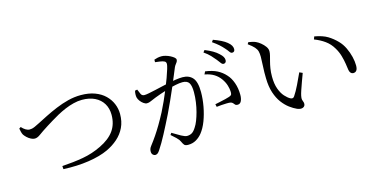

<svg xmlns="http://www.w3.org/2000/svg" viewBox="-77 -1177 3155 1602"><g transform="rotate(-15 1500.0 -376.0)"><path d="M76.5 -489.5Q92.4 -471.6 110 -460.8Q127.6 -450.1 143.3 -450.1Q153.2 -450.1 163.3 -451.9Q173.3 -453.7 189.4 -460.6Q205.5 -467.6 231.6 -481.1Q267.1 -499.5 312.6 -522.3Q358.1 -545.2 410.3 -567Q462.4 -588.8 517.8 -603Q573.2 -617.1 629.3 -617.1Q697.5 -617.1 749.2 -597.9Q801 -578.6 835.7 -545Q870.4 -511.3 888 -468.8Q905.7 -426.4 905.7 -379.9Q905.7 -315.1 881.7 -265Q857.7 -214.8 815.6 -177.6Q773.5 -140.3 718.8 -114.6Q685.8 -99.1 642.8 -87Q599.7 -74.9 549.6 -67.3Q499.6 -59.7 444.2 -57.3Q388.9 -55 330.1 -57.6L327.9 -84.9Q427.8 -91.2 510.8 -106Q593.8 -120.8 669.5 -157.8Q753.7 -197.8 794.6 -254.7Q835.4 -311.7 835.4 -391.8Q835.4 -447.8 810.2 -489.3Q785 -530.7 738.7 -553.6Q692.5 -576.4 628.4 -576.4Q592.2 -576.4 554.5 -566.8Q516.8 -557.3 480.1 -541.9Q443.4 -526.4 409.8 -508.1Q376.2 -489.8 347.5 -471.8Q318.8 -453.9 296.2 -440.1Q241 -405.1 214.7 -385.3Q188.4 -365.6 166.1 -365.6Q151 -365.6 133.3 -374.7Q115.5 -383.9 100.9 -397.6Q86.3 -411.4 78.1 -423.7Q71.1 -436.3 67.9 -450.6Q64.6 -464.9 61.7 -479.7Z M1801.9 -607.7Q1786.6 -627.1 1765 -650Q1743.4 -672.8 1710.4 -695.6L1723.9 -713.1Q1762.4 -697.8 1790.8 -681.1Q1819.2 -664.5 1837.9 -646.2Q1856.8 -629.2 1864.7 -615.3Q1872.6 -601.5 1872.6 -586.7Q1872.6 -574.4 1866.1 -567.4Q1859.6 -560.5 1849.3 -560.5Q1837.1 -560.5 1827 -574.8Q1816.9 -589.1 1801.9 -607.7ZM1893.8 -679.6Q1877.1 -699 1856.2 -717.8Q1835.3 -736.5 1801.2 -760.2L1813.7 -777.6Q1852.4 -763.7 1881.3 -749.1Q1910.2 -734.6 1928.3 -719.3Q1948 -703.2 1956.7 -688.1Q1965.4 -673 1965.4 -657.3Q1965.4 -644.9 1959.4 -638.2Q1953.3 -631.6 1941.6 -631.6Q1930.4 -631.6 1920.3 -646.5Q1910.2 -661.4 1893.8 -679.6ZM1277.8 -117.6Q1317.9 -92.9 1349.8 -75.5Q1381.6 -58.1 1398.7 -58.1Q1422.1 -58.1 1440.5 -68.6Q1459 -79.2 1477.9 -110.2Q1491 -129.2 1503.2 -160.4Q1515.4 -191.6 1525.7 -230Q1536 -268.5 1542.1 -311.5Q1548.2 -354.5 1548.2 -397.4Q1548.2 -451.7 1532.7 -476.6Q1517.2 -501.4 1475.7 -501.4Q1451.6 -501.4 1417.2 -494.3Q1382.8 -487.3 1346.3 -476.5Q1309.8 -465.6 1278.3 -454.5Q1246.7 -443.3 1227.6 -435.9Q1194.8 -423.5 1179.3 -415.7Q1163.7 -407.9 1145.7 -407.9Q1133.1 -407.9 1117.5 -418.9Q1102 -429.8 1090 -445.9Q1078.1 -462.1 1074.1 -477.9Q1071.6 -489.5 1072.2 -505.7Q1072.8 -521.9 1076.6 -535.6L1096.3 -539.4Q1104.6 -518.9 1113.3 -499.3Q1121.9 -479.7 1143.1 -479.7Q1156.9 -479.7 1183.1 -484.8Q1209.3 -490 1241.7 -497.2Q1274.1 -504.4 1307.6 -512.2Q1341 -520 1369.9 -526Q1391.2 -531 1426.5 -536.2Q1461.8 -541.4 1487.6 -541.4Q1543.3 -541.4 1574.4 -505.8Q1605.5 -470.2 1605.5 -382.3Q1605.5 -322.1 1593.8 -258.5Q1582.1 -195 1561 -139.4Q1539.8 -83.9 1509.9 -46.6Q1488 -19.2 1457.6 -1.6Q1427.1 15.9 1389.1 15.9Q1364.4 15.9 1355.4 5.5Q1346.4 -5 1336.6 -27.1Q1333.1 -34.9 1327.5 -42.8Q1321.9 -50.6 1308.1 -64.2Q1294.4 -77.8 1266.6 -101.6ZM1299.3 -721.9V-743.4Q1311.5 -748.1 1327.9 -751.9Q1344.2 -755.7 1364.6 -755.7Q1379.4 -755.7 1399 -750.2Q1418.6 -744.8 1436.8 -735.5Q1454.9 -726.1 1467.1 -716Q1479.2 -705.8 1479.2 -696.4Q1479.2 -685.3 1473.8 -676.8Q1468.4 -668.2 1461.2 -659.4Q1454 -650.7 1448.4 -638Q1437.8 -612.8 1420.9 -571.8Q1404 -530.7 1382.6 -480.5Q1361.1 -430.4 1337.4 -377.8Q1313.6 -325.2 1290.1 -276.4Q1269.6 -234.8 1249.7 -195.9Q1229.8 -156.9 1211.3 -121.9Q1192.8 -86.9 1175.6 -57.4Q1158.3 -27.8 1142.4 -4Q1131.3 13.4 1121.9 20.1Q1112.5 26.7 1100.9 26.7Q1090.8 26.7 1081 16.9Q1071.2 7.1 1071.2 -10.4Q1071.2 -23.1 1074.6 -33.3Q1078 -43.5 1087.7 -56.1Q1115.4 -92 1140 -128.2Q1164.5 -164.3 1189.8 -207Q1215.1 -249.8 1243.4 -303.3Q1263.1 -341.8 1283.9 -387.7Q1304.8 -433.6 1324 -480.8Q1343.3 -528 1358.3 -569.3Q1373.3 -610.6 1382.3 -640.5Q1391.2 -670.5 1391.2 -680.9Q1391.2 -689.5 1388.5 -696.3Q1385.8 -703.2 1375.4 -707.4Q1364 -713.2 1340.7 -716.6Q1317.3 -720.1 1299.3 -721.9ZM1671.2 -516.2 1682.8 -539.9Q1744 -531.4 1784.3 -510.9Q1824.5 -490.3 1854.5 -456.5Q1882.4 -426.9 1899.3 -379.3Q1916.2 -331.8 1916.2 -274.4Q1916.2 -243.7 1906.1 -222.1Q1896 -200.6 1873.8 -200.4Q1859.5 -200.4 1853 -207.4Q1846.4 -214.4 1839.7 -222.9Q1833 -231.3 1818.1 -233.8Q1807.9 -235.6 1786 -235.1Q1764 -234.6 1740.6 -232.8Q1717.1 -230.9 1699.9 -228.8L1694.5 -252.5Q1712.8 -256.3 1737.7 -261.6Q1762.5 -266.9 1785.7 -272.5Q1808.8 -278 1822 -282.8Q1838.2 -288.5 1842.4 -297.4Q1846.7 -306.3 1845.1 -325.7Q1844.3 -345.6 1835.5 -375.9Q1826.6 -406.2 1804.4 -437.5Q1783.1 -467.1 1751.8 -486.9Q1720.6 -506.8 1671.2 -516.2Z M2163.4 -536.7Q2163.4 -564.4 2158.5 -583.6Q2153.7 -602.9 2136.9 -622Q2120.2 -641 2084.8 -666.4L2094.1 -681.9Q2112 -679.1 2127.4 -675.7Q2142.8 -672.2 2156.9 -665.9Q2174.9 -657.9 2195.4 -641.3Q2215.9 -624.7 2230.4 -604.6Q2245 -584.4 2245 -563.3Q2245 -546.7 2239.8 -526.1Q2234.7 -505.5 2227.8 -480.1Q2220.9 -454.6 2215.8 -423.2Q2210.6 -391.7 2210.6 -353.1Q2210.6 -290.1 2226.8 -246Q2242.9 -202 2266.7 -176Q2290.5 -150 2311.4 -138.7Q2322.4 -133.1 2331 -134.6Q2339.6 -136.1 2346.3 -146.3Q2369.9 -181.3 2394.3 -231.8Q2418.8 -282.2 2439.7 -328.7L2466.4 -316.7Q2454.6 -284.4 2441.2 -248.2Q2427.9 -212.1 2417.9 -182Q2407.8 -151.8 2404.7 -136Q2400.1 -113.8 2402.7 -102.5Q2405.2 -91.2 2408.8 -83.7Q2412.4 -76.3 2412.4 -65.2Q2412.4 -44.7 2393.8 -35.8Q2375.1 -26.8 2343.6 -39.3Q2314.2 -52.3 2282.6 -75.8Q2251 -99.3 2223.1 -136.4Q2195.3 -173.6 2177.7 -226.8Q2160.1 -280 2158.8 -351.4Q2157.3 -405.5 2160.4 -454.4Q2163.4 -503.4 2163.4 -536.7ZM2629.2 -561.9 2637.8 -585.9Q2708.9 -573.3 2750.5 -547.9Q2792.1 -522.5 2826 -487.2Q2854.9 -457.8 2874 -417.8Q2893.1 -377.8 2902.9 -336.9Q2912.7 -296 2912.7 -262.1Q2912.7 -233 2902.9 -219.4Q2893.2 -205.7 2873.5 -205.7Q2861.8 -205.7 2853 -214.7Q2844.2 -223.7 2840.9 -241Q2837.9 -262.8 2832.8 -296.4Q2827.8 -329.9 2816.9 -367.9Q2806 -405.9 2784.5 -441.4Q2758.4 -485.9 2718.8 -514.3Q2679.2 -542.7 2629.2 -561.9Z"/></g></svg>

Font: Early Summer Mincho VF
Style: Regular
Weight: 250
Designer: GuiWonder
Version: Version 1.002